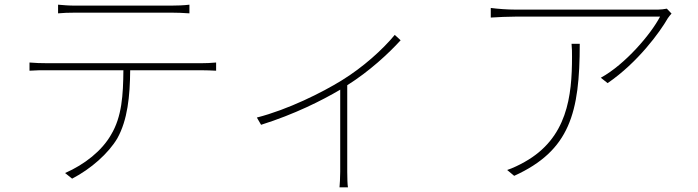

<svg xmlns="http://www.w3.org/2000/svg" viewBox="-20 -733 2980 820"><path d="M228 -713V-676C249 -678 272 -679 304 -679H710C733 -679 764 -678 789 -676V-713C765 -710 733 -709 710 -709H302C271 -709 253 -711 228 -713ZM106 -466V-431C133 -433 153 -433 184 -433H507C506 -328 501 -235 454 -157C415 -89 342 -31 258 6L288 30C369 -12 443 -78 481 -142C525 -221 535 -322 536 -433H838C859 -433 884 -432 903 -431V-466C881 -464 859 -463 838 -463H184C153 -463 131 -464 106 -466Z M1077 -231 1095 -200C1238 -245 1355 -304 1433 -350V1C1433 26 1431 56 1430 67H1466C1464 56 1463 26 1463 1V-369C1557 -428 1639 -504 1691 -561L1666 -584C1615 -522 1531 -446 1440 -390C1356 -338 1210 -265 1077 -231Z M2848 -675 2828 -696C2818 -694 2801 -692 2791 -692H2181C2148 -692 2107 -695 2076 -699V-658C2107 -660 2148 -662 2181 -662H2799C2760 -587 2650 -458 2546 -401L2575 -378C2704 -466 2799 -597 2832 -655C2837 -663 2843 -669 2848 -675ZM2456 -546H2421C2423 -526 2423 -508 2423 -491C2423 -322 2403 -143 2220 -41C2201 -30 2168 -14 2146 -7L2176 18C2414 -90 2456 -252 2456 -546Z"/></svg>

Font: Source Han Sans JP ExtraLight
Style: Regular
Weight: 250
Designer: Ryoko NISHIZUKA 西塚涼子 (kana, bopomofo & ideographs); Paul D. Hunt (Latin, Greek & Cyrillic); Sandoll Communications 산돌커뮤니
Foundry: Adobe
Version: Version 2.001;hotconv 1.0.107;makeotfexe 2.5.65593